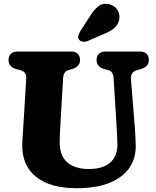

<svg xmlns="http://www.w3.org/2000/svg" viewBox="-20 -971 822 1010"><path d="M593.5 -303.5 577.5 -560.5Q575.5 -596 548.5 -602.5L530.5 -607Q488 -618.5 488 -656Q488 -676 500.2 -688Q512.5 -700 535 -700H716Q738.5 -700 750.8 -688Q763 -676 763 -656Q763 -636.5 751.8 -625Q740.5 -613.5 720.5 -607.5L702.5 -602.5Q684 -597.5 675.5 -585.8Q667 -574 669 -552.5L689 -304Q693 -253.5 694 -203Q694.5 -138.5 660.8 -88.5Q627 -38.5 557.8 -9.8Q488.5 19 383 19Q245 19 170.8 -40Q96.5 -99 97 -206.5Q97 -220.5 98.5 -243Q100 -265.5 101.5 -288.8Q103 -312 104 -327.5L118 -558.5Q119.5 -594.5 85.5 -602.5L67.5 -607Q25 -617.5 25 -656Q25 -676 37.2 -688Q49.5 -700 71.5 -700H354.5Q377 -700 389 -688Q401 -676 401 -656Q401 -636.5 390 -625Q379 -613.5 359 -607.5L341 -602.5Q314 -595.5 312 -560L298 -320.5Q296 -291.5 295.2 -267.5Q294.5 -243.5 294 -225.5Q293.5 -152 333.8 -117Q374 -82 447 -82Q521.5 -82 560 -116.2Q598.5 -150.5 597.5 -210.5Q597 -243.5 595.8 -264.2Q594.5 -285 593.5 -303.5ZM449.5 -880Q471.5 -917 496.5 -937.2Q521.5 -957.5 557 -948Q587 -939.5 600 -914.5Q613 -889.5 606 -863.5Q599 -838 580 -822Q561 -806 524.5 -791.5L441 -755Q429 -750.5 416.2 -751.8Q403.5 -753 396.5 -762Q389 -771.5 392 -782.5Q395 -793.5 401.5 -805.5Z"/></svg>

Font: Fraunces 9pt SuperSoft
Style: Bold
Weight: 700
Version: Version 1.000;[b76b70a41]